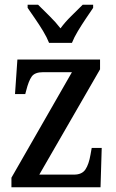

<svg xmlns="http://www.w3.org/2000/svg" viewBox="-20 -786 485 806"><path d="M28 0V-40L282 -483H161Q126 -483 113 -464.5Q100 -446 90 -406L86 -391H43L53 -536H400V-495L145 -53H291Q324 -53 338.5 -74.5Q353 -96 360 -137L365 -165H407L402 0ZM186 -606Q177 -629 161 -655.5Q145 -682 127 -708Q109 -734 96 -753V-766H140Q162 -744 188 -718.5Q214 -693 234 -667Q253 -693 279 -718.5Q305 -744 327 -766H371V-753Q358 -734 340.5 -708Q323 -682 307 -655.5Q291 -629 282 -606Z"/></svg>

Font: Noto Serif Lao Condensed Medium
Style: Regular
Weight: 500
Width: 3
Designer: Monotype Design Team
Foundry: Monotype Imaging Inc.
Version: Version 2.003; ttfautohint (v1.8.4.7-5d5b)